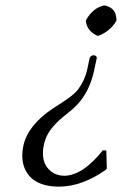

<svg xmlns="http://www.w3.org/2000/svg" viewBox="-20 -676 450 709"><path d="M216.8 -26.9Q285.6 -27.8 359.9 -121.1L372.6 -120.1L374.5 -53.2L370.6 -48.8Q282.7 12.7 199.2 13.2Q98.1 13.2 70.3 -56.2Q56.6 -91.8 66.4 -138.2Q82.5 -213.4 175.8 -275.9Q187.5 -283.7 205.6 -294.9Q253.9 -326.2 268.1 -345.2Q293.5 -380.4 301.8 -418L311 -461.9Q314.5 -471.2 326.2 -472.2Q337.4 -470.2 337.4 -461.9L327.6 -416Q311 -338.9 265.6 -290Q248 -271.5 226.1 -254.9Q164.1 -207 148.4 -163.1Q144.5 -152.3 142.1 -142.1Q127.9 -75.2 168.5 -43Q189 -27.3 216.8 -26.9ZM410.2 -602.1 409.2 -598.1Q386.7 -560.5 343.8 -543.9H339.8Q302.2 -560.1 296.9 -598.1L297.9 -602.1Q322.3 -646 363.3 -655.8H367.2Q401.4 -647.9 407.7 -620.1Q409.7 -611.8 410.2 -602.1Z"/></svg>

Font: Linux Biolinum Capitals O
Style: Italic Samll Caps
Weight: 400
Italic angle: -12°
Designer: Philipp H. Poll
Foundry: Philipp H. Poll
Version: Version 0.6.2